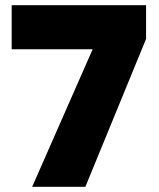

<svg xmlns="http://www.w3.org/2000/svg" viewBox="-20 -720 613 740"><path d="M104 0 337 -530 543 -570 309 0ZM25 -530V-700H543V-570L337 -530Z"/></svg>

Font: Figtree Light Black
Style: Regular
Weight: 900
Version: Version 2.000